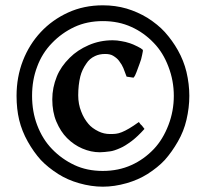

<svg xmlns="http://www.w3.org/2000/svg" viewBox="-20 -684 770 719"><path d="M521 -201.2Q495.6 -172.9 473.1 -155.8Q447.3 -136.7 431.2 -129.9Q406.2 -118.7 392.1 -117.2Q372.1 -114.3 354 -113.8Q320.8 -113.8 288.1 -127.9Q256.3 -141.6 231 -167Q207 -190.9 190.9 -229Q175.8 -265.1 175.8 -312Q175.8 -356 192.9 -397.9Q208 -435.1 241.2 -467.8Q270 -496.6 312 -514.9Q354 -533.2 401.9 -533.2Q418.5 -533.2 435.1 -529.8Q449.2 -527.8 466.8 -522Q476.6 -519 495.1 -509.8Q509.3 -502.9 515.1 -497.1Q516.1 -496.1 512.2 -478Q509.3 -461.9 502.9 -445.8Q495.1 -423.8 491.2 -414.1Q486.3 -399.9 480 -393.1L454.1 -397Q452.1 -402.8 441.9 -429.2Q437 -441.4 425.8 -456.1Q418.9 -465.8 403.8 -475.1Q392.6 -481.9 374 -481.9Q352.1 -481.9 335.9 -474.1Q314.9 -464.4 303.2 -445.8Q287.1 -422.9 280.8 -397.9Q272.9 -365.7 272.9 -327.1Q272.9 -293.9 284.2 -266.1Q293.9 -240.2 311 -220.2Q324.2 -204.1 349.1 -191.9Q369.1 -182.1 392.1 -182.1Q407.2 -182.1 414.1 -183.1Q423.8 -184.1 436 -189Q448.2 -193.8 463.9 -203.1Q479 -211.9 500 -227.1Q501 -226.1 502.9 -223.1Q503.9 -221.2 506.3 -218.5Q508.8 -215.8 511.2 -213.9Q514.2 -210.9 518.1 -205.1ZM610.8 -434.1Q590.8 -487.3 556.2 -522.9Q519 -562 472.2 -583Q424.3 -605 365.2 -605Q306.2 -605 258.8 -583Q210.9 -560.5 174.8 -522.9Q137.7 -484.9 119.1 -434.1Q100.1 -384.3 100.1 -325.2Q100.1 -266.1 119.1 -215.8Q139.2 -162.6 174.8 -126Q210.9 -88.4 258.8 -65.9Q305.7 -43.9 364.7 -43.9Q423.8 -43.9 472.2 -65.9Q519 -86.9 556.2 -126Q590.3 -162.1 610.8 -215.8Q630.9 -268.1 630.9 -325Q630.9 -381.8 610.8 -434.1ZM678.2 -234.9Q668.5 -192.9 646.2 -154.1Q624 -115.2 597.2 -85Q571.3 -57.1 532.2 -32.2Q497.1 -10.3 454.1 2Q408.2 15.1 365 15.1Q321.8 15.1 275.9 2Q232.9 -10.3 198.2 -32.2Q159.2 -57.1 132.8 -85Q106 -114.7 84 -153.8Q62 -192.9 51.8 -234.9Q42 -275.9 42 -325.2Q42 -395.5 65.9 -457Q89.8 -518.1 132.8 -564Q175.8 -609.9 234.9 -637Q293.9 -664.1 365.2 -664.1Q412.1 -664.1 454.1 -651.9Q495.1 -639.6 532.2 -617.2Q571.3 -592.3 597.2 -564Q626 -531.7 646 -496.1Q668 -457 678.2 -415Q689 -369.1 689 -325Q689 -280.8 678.2 -234.9Z"/></svg>

Font: Gentium Basic
Style: Bold
Weight: 700
Designer: J. Victor Gaultney and Annie Olsen
Foundry: SIL International
Version: Version 1.100